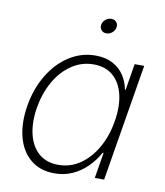

<svg xmlns="http://www.w3.org/2000/svg" viewBox="-82 -791 748 870"><g transform="rotate(10 291.5 -356.0)"><path d="M226.6 11.2Q161.1 11.2 117.4 -24.7Q73.7 -60.5 56.9 -123.5Q40 -186.5 53.2 -268.6Q66.9 -350.6 105 -413.3Q143.1 -476.1 198.5 -511.5Q253.9 -546.9 319.3 -546.9Q365.2 -546.9 397.9 -529.5Q430.7 -512.2 450.2 -482.9Q469.7 -453.6 476.1 -418H479.5L499.5 -539.1H543.5L454.1 0H411.1L430.7 -118.7H426.3Q407.2 -83 377.9 -53.5Q348.6 -23.9 310.5 -6.3Q272.5 11.2 226.6 11.2ZM237.3 -29.8Q293 -29.8 337.9 -60.8Q382.8 -91.8 413.6 -145.8Q444.3 -199.7 455.6 -269Q467.3 -338.4 454.6 -391.8Q441.9 -445.3 407.2 -475.6Q372.6 -505.9 317.4 -505.9Q262.2 -505.9 216.6 -475.1Q170.9 -444.3 140.1 -390.9Q109.4 -337.4 97.7 -269Q86.4 -200.2 99.1 -146Q111.8 -91.8 147 -60.8Q182.1 -29.8 237.3 -29.8ZM348.6 -654.3Q334 -654.3 325.4 -664.6Q316.9 -674.8 319.3 -689Q321.3 -703.1 333.5 -713.1Q345.7 -723.1 360.4 -723.1Q375 -723.1 383.5 -713.4Q392.1 -703.6 389.6 -689Q387.7 -674.8 375.5 -664.6Q363.3 -654.3 348.6 -654.3Z"/></g></svg>

Font: Inter 18pt ExtraLight
Style: Italic
Weight: 250
Italic angle: -9.3988°
Designer: Rasmus Andersson
Foundry: rsms
Version: Version 4.001;git-66647c0bb